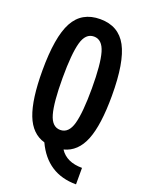

<svg xmlns="http://www.w3.org/2000/svg" viewBox="-165 -817 796 1054"><g transform="rotate(20 233.0 -290.0)"><path d="M417 159.2Q248 159.2 174.8 2Q98.6 -19.5 64.2 -108.2Q29.8 -196.8 29.8 -365.2Q29.8 -562 77.6 -650.4Q125.5 -738.8 232.9 -738.8Q340.3 -738.8 388.2 -649.9Q436 -561 436 -365.2Q436 -194.3 400.6 -105.7Q365.2 -17.1 287.1 2.9Q326.2 63 417 63ZM147.9 -365.2Q147.9 -221.7 166.3 -156.7Q184.6 -91.8 232.9 -91.8Q282.2 -91.8 300.5 -158.4Q318.8 -225.1 318.8 -365.2Q318.8 -507.3 300 -572.3Q281.2 -637.2 232.9 -637.2Q184.1 -637.2 166 -571.3Q147.9 -505.4 147.9 -365.2Z"/></g></svg>

Font: Lumene Sans Condensed
Style: Bold
Weight: 600
Width: 3
Designer: Deni Anggara
Version: Version 1.003;Glyphs 3.1.2 (3151)